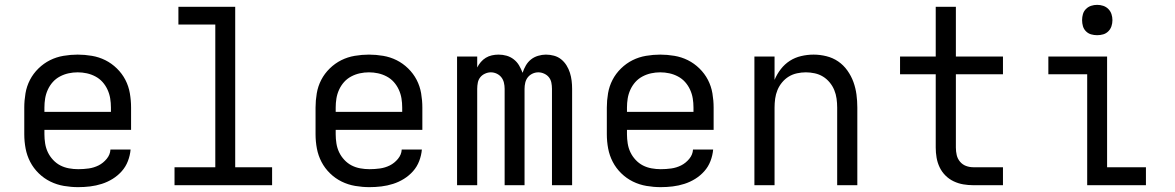

<svg xmlns="http://www.w3.org/2000/svg" viewBox="-20 -763 4840 791"><path d="M302 8Q273 8 243.5 3Q214 -2 187.5 -15Q161 -28 139.5 -49Q118 -70 104.5 -96Q91 -122 85.5 -151Q80 -180 80 -210V-320Q80 -349 85 -378.5Q90 -408 103.5 -434Q117 -460 138.5 -481Q160 -502 186 -515Q212 -528 241.5 -533Q271 -538 300 -538Q329 -538 358.5 -533Q388 -528 414 -515Q440 -502 461.5 -481Q483 -460 496.5 -434Q510 -408 515 -378.5Q520 -349 520 -320V-228H163V-210Q163 -191 166 -172Q169 -153 177 -136Q185 -119 198.5 -104.5Q212 -90 228.5 -81.5Q245 -73 264 -69.5Q283 -66 302 -66Q324 -66 345.5 -69Q367 -72 386 -81.5Q405 -91 419.5 -108.5Q434 -126 435 -147H518Q516 -123 507 -99.5Q498 -76 481.5 -57.5Q465 -39 444 -26Q423 -13 399.5 -5.5Q376 2 351.5 5Q327 8 302 8ZM437 -302V-320Q437 -339 434 -357.5Q431 -376 423 -393.5Q415 -411 402.5 -425Q390 -439 373 -448Q356 -457 337.5 -461Q319 -465 300 -465Q281 -465 262.5 -461Q244 -457 227 -448Q210 -439 197.5 -425Q185 -411 177 -393.5Q169 -376 166 -357.5Q163 -339 163 -320V-302Z M699 0V-74H867V-662H715V-735H949V-74H1101V0Z M1502 8Q1473 8 1443.5 3Q1414 -2 1387.5 -15Q1361 -28 1339.5 -49Q1318 -70 1304.5 -96Q1291 -122 1285.5 -151Q1280 -180 1280 -210V-320Q1280 -349 1285 -378.5Q1290 -408 1303.5 -434Q1317 -460 1338.5 -481Q1360 -502 1386 -515Q1412 -528 1441.5 -533Q1471 -538 1500 -538Q1529 -538 1558.5 -533Q1588 -528 1614 -515Q1640 -502 1661.5 -481Q1683 -460 1696.5 -434Q1710 -408 1715 -378.5Q1720 -349 1720 -320V-228H1363V-210Q1363 -191 1366 -172Q1369 -153 1377 -136Q1385 -119 1398.5 -104.5Q1412 -90 1428.5 -81.5Q1445 -73 1464 -69.5Q1483 -66 1502 -66Q1524 -66 1545.5 -69Q1567 -72 1586 -81.5Q1605 -91 1619.5 -108.5Q1634 -126 1635 -147H1718Q1716 -123 1707 -99.5Q1698 -76 1681.5 -57.5Q1665 -39 1644 -26Q1623 -13 1599.5 -5.5Q1576 2 1551.5 5Q1527 8 1502 8ZM1637 -302V-320Q1637 -339 1634 -357.5Q1631 -376 1623 -393.5Q1615 -411 1602.5 -425Q1590 -439 1573 -448Q1556 -457 1537.5 -461Q1519 -465 1500 -465Q1481 -465 1462.5 -461Q1444 -457 1427 -448Q1410 -439 1397.5 -425Q1385 -411 1377 -393.5Q1369 -376 1366 -357.5Q1363 -339 1363 -320V-302Z M1863 0V-530H1946V-485Q1952 -497 1961 -507.5Q1970 -518 1981.5 -525Q1993 -532 2006.5 -535Q2020 -538 2034 -538Q2034 -538 2034 -538Q2034 -538 2034 -538Q2051 -538 2067 -533.5Q2083 -529 2096.5 -518.5Q2110 -508 2118.5 -493.5Q2127 -479 2133 -463Q2138 -479 2146.5 -493.5Q2155 -508 2167.5 -518Q2180 -528 2196.5 -533Q2213 -538 2229 -538Q2229 -538 2229 -538Q2229 -538 2229 -538Q2246 -538 2262.5 -533.5Q2279 -529 2292 -518.5Q2305 -508 2314 -493.5Q2323 -479 2328 -463Q2333 -447 2335 -430.5Q2337 -414 2337 -397V0H2254V-397Q2254 -410 2251.5 -422.5Q2249 -435 2241.5 -444.5Q2234 -454 2222 -459.5Q2210 -465 2198 -465Q2185 -465 2173.5 -459.5Q2162 -454 2154.5 -444.5Q2147 -435 2144 -422.5Q2141 -410 2141 -397V0H2059V-397Q2059 -410 2056 -422.5Q2053 -435 2045.5 -444.5Q2038 -454 2026.5 -459.5Q2015 -465 2002 -465Q1990 -465 1978 -459.5Q1966 -454 1958.5 -444.5Q1951 -435 1948.5 -422.5Q1946 -410 1946 -397V0Z M2702 8Q2673 8 2643.5 3Q2614 -2 2587.5 -15Q2561 -28 2539.5 -49Q2518 -70 2504.5 -96Q2491 -122 2485.5 -151Q2480 -180 2480 -210V-320Q2480 -349 2485 -378.5Q2490 -408 2503.5 -434Q2517 -460 2538.5 -481Q2560 -502 2586 -515Q2612 -528 2641.5 -533Q2671 -538 2700 -538Q2729 -538 2758.5 -533Q2788 -528 2814 -515Q2840 -502 2861.5 -481Q2883 -460 2896.5 -434Q2910 -408 2915 -378.5Q2920 -349 2920 -320V-228H2563V-210Q2563 -191 2566 -172Q2569 -153 2577 -136Q2585 -119 2598.5 -104.5Q2612 -90 2628.5 -81.5Q2645 -73 2664 -69.5Q2683 -66 2702 -66Q2724 -66 2745.5 -69Q2767 -72 2786 -81.5Q2805 -91 2819.5 -108.5Q2834 -126 2835 -147H2918Q2916 -123 2907 -99.5Q2898 -76 2881.5 -57.5Q2865 -39 2844 -26Q2823 -13 2799.5 -5.5Q2776 2 2751.5 5Q2727 8 2702 8ZM2837 -302V-320Q2837 -339 2834 -357.5Q2831 -376 2823 -393.5Q2815 -411 2802.5 -425Q2790 -439 2773 -448Q2756 -457 2737.5 -461Q2719 -465 2700 -465Q2681 -465 2662.5 -461Q2644 -457 2627 -448Q2610 -439 2597.5 -425Q2585 -411 2577 -393.5Q2569 -376 2566 -357.5Q2563 -339 2563 -320V-302Z M3088 0V-530H3171V-434Q3181 -458 3197 -478.5Q3213 -499 3234 -512.5Q3255 -526 3280.5 -532Q3306 -538 3332 -538Q3358 -538 3384.5 -531.5Q3411 -525 3433 -510Q3455 -495 3471 -472.5Q3487 -450 3496 -425Q3505 -400 3508.5 -373.5Q3512 -347 3512 -320V0H3429V-320Q3429 -338 3426.5 -356.5Q3424 -375 3417 -392Q3410 -409 3398 -423.5Q3386 -438 3370.5 -447.5Q3355 -457 3336.5 -461Q3318 -465 3300 -465Q3282 -465 3263.5 -461Q3245 -457 3229.5 -447.5Q3214 -438 3202 -423.5Q3190 -409 3183 -392Q3176 -375 3173.5 -356.5Q3171 -338 3171 -320V0Z M3990 0Q3969 0 3948.5 -3.5Q3928 -7 3909 -16Q3890 -25 3875 -40Q3860 -55 3851 -74Q3842 -93 3838.5 -113.5Q3835 -134 3835 -155V-457H3688V-530H3835V-735H3918V-530H4112V-457H3918V-155Q3918 -139 3921.5 -124Q3925 -109 3935 -97Q3945 -85 3959.5 -79.5Q3974 -74 3990 -74H4112V0Z M4459 0V-457H4299V-530H4541V-74H4701V0ZM4500 -618Q4487 -618 4475 -621.5Q4463 -625 4454 -634Q4445 -643 4441.5 -655Q4438 -667 4438 -680Q4438 -693 4441.5 -705Q4445 -717 4454 -726Q4463 -735 4475 -739Q4487 -743 4500 -743Q4513 -743 4525 -739Q4537 -735 4546 -726Q4555 -717 4559 -705Q4563 -693 4563 -680Q4563 -667 4559 -655Q4555 -643 4546 -634Q4537 -625 4525 -621.5Q4513 -618 4500 -618Z"/></svg>

Font: Iosevka Mono
Style: Regular
Weight: 400
Designer: Belleve Invis
Foundry: Belleve Invis
Version: Version 11.1.1